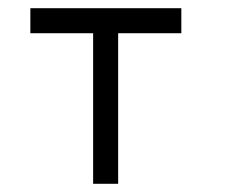

<svg xmlns="http://www.w3.org/2000/svg" viewBox="-20 -497 580 468"><path d="M54 -477H422V-416H268V-49H207V-416H54Z"/></svg>

Font: 3270 Nerd Font Mono
Style: Regular
Weight: 400
Monospace: yes
Version: Version 3.0.1;Nerd Fonts 3.0.0